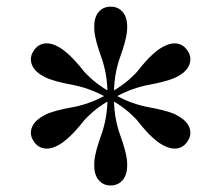

<svg xmlns="http://www.w3.org/2000/svg" viewBox="-20 -780 672 583"><path d="M366.2 -277.8Q366.2 -249 352.3 -232.9Q338.4 -216.8 315.9 -216.8Q293.5 -216.8 279.8 -232.9Q266.1 -249 266.1 -277.8Q266.1 -289.6 267.1 -296.4Q270.5 -322.8 287.6 -370.6Q304.7 -418.5 306.2 -471.7Q278.8 -455.1 259.5 -438Q240.2 -420.9 231 -408.9Q221.7 -397 206.8 -380.6Q191.9 -364.3 173.8 -350.1Q168.5 -345.7 158.7 -339.8Q132.8 -325.7 112.8 -329.6Q92.8 -333.5 81.1 -353Q69.3 -371.6 76.4 -391.8Q83.5 -412.1 108.4 -426.3Q119.6 -433.1 125 -435.1Q149.9 -445.3 199.7 -454.3Q249.5 -463.4 295.9 -488.3Q249 -513.2 199.5 -522.5Q149.9 -531.7 125 -542Q117.2 -544.9 108.4 -550.3Q83.5 -564.5 76.4 -585Q69.3 -605.5 81.1 -624Q92.8 -643.6 112.8 -647.5Q132.8 -651.4 158.7 -637.2Q168.5 -631.3 173.8 -627Q191.9 -612.8 206.8 -596.4Q221.7 -580.1 231 -568.1Q240.2 -556.2 259.5 -539.1Q278.8 -522 306.2 -505.4Q304.7 -558.6 287.6 -606.4Q270.5 -654.3 267.1 -680.7Q266.1 -687.5 266.1 -699.2Q266.1 -728 279.8 -743.9Q293.5 -759.8 315.9 -759.8Q338.4 -759.8 352.3 -743.9Q366.2 -728 366.2 -699.2Q366.2 -687.5 365.2 -680.7Q361.8 -654.3 344.7 -606.4Q327.6 -558.6 326.2 -505.4Q353.5 -522 372.8 -539.1Q392.1 -556.2 401.1 -568.1Q410.2 -580.1 425 -596.4Q439.9 -612.8 458 -627Q461.9 -630.4 473.6 -637.2Q499.5 -651.4 519.3 -647.5Q539.1 -643.6 550.8 -624Q562.5 -605.5 555.4 -585Q548.3 -564.5 523.4 -550.3Q514.6 -544.9 506.8 -542Q481.9 -531.7 432.4 -522.5Q382.8 -513.2 335.9 -488.3Q382.3 -463.4 432.1 -454.3Q481.9 -445.3 506.8 -435.1Q512.2 -433.1 523.4 -426.3Q548.3 -412.1 555.4 -391.8Q562.5 -371.6 550.8 -353Q539.1 -333.5 519.3 -329.6Q499.5 -325.7 473.6 -339.8Q461.9 -346.7 458 -350.1Q439.9 -364.3 425 -380.6Q410.2 -397 401.1 -408.9Q392.1 -420.9 372.8 -438Q353.5 -455.1 326.2 -471.7Q327.6 -418.5 344.7 -370.6Q361.8 -322.8 365.2 -296.4Q366.2 -289.6 366.2 -277.8Z"/></svg>

Font: Bodoni* 11pt
Style: Regular
Weight: 400
Version: Version 2.3